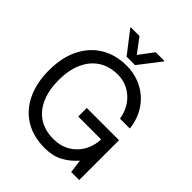

<svg xmlns="http://www.w3.org/2000/svg" viewBox="-253 -1067 1225 1225"><g transform="rotate(45 359.0 -455.0)"><path d="M362.3 11.7Q259.8 11.7 185.5 -33.4Q111.3 -78.6 71.3 -162.1Q31.2 -245.6 31.2 -359.4Q31.2 -473.6 72.3 -556.9Q113.3 -640.1 187.7 -685.3Q262.2 -730.5 362.3 -730.5Q418.9 -730.5 469.7 -711.9Q520.5 -693.4 560.5 -658.2Q600.6 -623 626.5 -573.2Q652.3 -523.4 659.2 -460.9H570.3Q563 -503.9 544.4 -538.8Q525.9 -573.7 498 -598.6Q470.2 -623.5 435.8 -637Q401.4 -650.4 362.3 -650.4Q286.1 -650.4 231.7 -614.7Q177.2 -579.1 148.2 -513.7Q119.1 -448.2 119.1 -359.4Q119.1 -270.5 147.2 -205.1Q175.3 -139.6 229.5 -104Q283.7 -68.4 362.3 -68.4Q426.3 -68.8 474.9 -97.7Q523.4 -126.5 551 -176.8Q578.6 -227.1 579.1 -291L589.8 -282.2H372.1V-359.4H663.1V0H590.8L579.1 -89.8H578.1Q536.6 -42.5 485.1 -15.4Q433.6 11.7 362.3 11.7ZM285.2 -921.9 358.4 -824.2 431.6 -921.9H509.8V-917L396.5 -770.5H320.3L207 -917V-921.9Z"/></g></svg>

Font: Inter Display V
Style: Regular
Weight: 400
Designer: Rasmus Andersson
Foundry: rsms
Version: Version 3.015;git-src